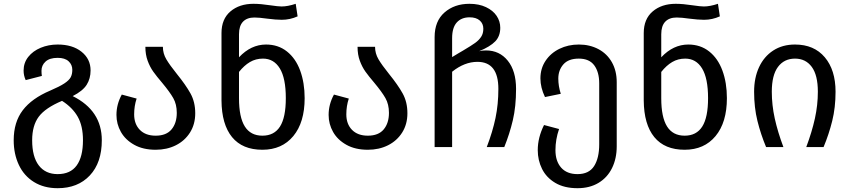

<svg xmlns="http://www.w3.org/2000/svg" viewBox="-20 -773 4473 1009"><path d="M515 -36Q515 82 452 149Q389 216 283 216Q211 216 158.5 183.5Q106 151 79 93.5Q52 36 52 -36Q52 -131 99.5 -193.5Q147 -256 244 -297Q293 -318 318 -334.5Q343 -351 351.5 -367Q360 -383 360 -406Q360 -433 340.5 -451Q321 -469 283 -469Q241 -469 219.5 -449.5Q198 -430 198 -401Q198 -386 200 -374L115 -352Q104 -376 104 -402Q104 -443 128.5 -474Q153 -505 194 -522Q235 -539 283 -539Q361 -539 408.5 -501Q456 -463 456 -403Q456 -360 435.5 -327.5Q415 -295 362 -268Q515 -192 515 -36ZM416 -36Q416 -111 388.5 -159.5Q361 -208 306 -243Q218 -206 183.5 -159.5Q149 -113 149 -36Q149 51 184 96.5Q219 142 283 142Q350 142 383 96.5Q416 51 416 -36Z M909 -385Q956 -327 981 -282Q1006 -237 1006 -178Q1006 -120 978.5 -76.5Q951 -33 904 -9.5Q857 14 798 14Q732 14 685.5 -12Q639 -38 615.5 -79.5Q592 -121 592 -169Q592 -225 620 -276L698 -255Q685 -216 685 -172Q685 -121 715 -90.5Q745 -60 798 -60Q854 -60 881.5 -93Q909 -126 909 -180Q909 -225 890.5 -257.5Q872 -290 832 -338Q803 -372 785.5 -396.5Q768 -421 756 -453.5Q744 -486 744 -527H836Q836 -492 854 -461.5Q872 -431 909 -385Z M1581 -257Q1581 -130 1521.5 -58Q1462 14 1359 14Q1254 14 1199.5 -52.5Q1145 -119 1144 -245V-599Q1144 -673 1191 -713Q1238 -753 1312 -753Q1350 -753 1402 -745Q1442 -739 1460 -739Q1492 -739 1534 -753L1544 -687Q1504 -669 1461 -669Q1430 -669 1384 -675Q1342 -681 1317 -681Q1278 -681 1257 -659Q1236 -637 1236 -593V-472Q1299 -539 1378 -539Q1442 -539 1488 -502.5Q1534 -466 1557.5 -402Q1581 -338 1581 -257ZM1482 -257Q1482 -362 1450.5 -413.5Q1419 -465 1362 -465Q1324 -465 1293.5 -447Q1263 -429 1236 -395V-257Q1236 -157 1266.5 -108.5Q1297 -60 1359 -60Q1421 -60 1451.5 -108Q1482 -156 1482 -257Z M2024 -385Q2071 -327 2096 -282Q2121 -237 2121 -178Q2121 -120 2093.5 -76.5Q2066 -33 2019 -9.5Q1972 14 1913 14Q1847 14 1800.5 -12Q1754 -38 1730.5 -79.5Q1707 -121 1707 -169Q1707 -225 1735 -276L1813 -255Q1800 -216 1800 -172Q1800 -121 1830 -90.5Q1860 -60 1913 -60Q1969 -60 1996.5 -93Q2024 -126 2024 -180Q2024 -225 2005.5 -257.5Q1987 -290 1947 -338Q1918 -372 1900.5 -396.5Q1883 -421 1871 -453.5Q1859 -486 1859 -527H1951Q1951 -492 1969 -461.5Q1987 -431 2024 -385Z M2692 -306Q2692 -213 2675 -141Q2658 -69 2630 0H2538Q2569 -81 2584 -153Q2599 -225 2599 -306Q2599 -448 2489 -448Q2421 -448 2356 -396V0H2264V-578Q2264 -662 2316 -707.5Q2368 -753 2447 -753Q2497 -753 2534 -735.5Q2571 -718 2590 -689.5Q2609 -661 2609 -627Q2609 -583 2582.5 -555.5Q2556 -528 2498 -504Q2514 -508 2534 -508Q2605 -508 2648.5 -454Q2692 -400 2692 -306ZM2413 -507Q2457 -533 2477 -547.5Q2497 -562 2508.5 -579.5Q2520 -597 2520 -622Q2520 -649 2501 -665.5Q2482 -682 2448 -682Q2405 -682 2380.5 -655Q2356 -628 2356 -572V-473L2389 -493Q2405 -503 2413 -507Z M3221 -341V-4Q3221 60 3196.5 110Q3172 160 3125.5 188Q3079 216 3015 216Q2945 216 2898 188Q2851 160 2828.5 114.5Q2806 69 2806 16Q2806 -50 2839 -116L2918 -95Q2899 -40 2899 16Q2899 74 2929 108Q2959 142 3015 142Q3075 142 3102 100Q3129 58 3129 -15V-335Q3129 -394 3103 -429.5Q3077 -465 3022 -465Q2967 -465 2940.5 -434.5Q2914 -404 2914 -360Q2914 -321 2927 -280L2844 -263Q2820 -313 2820 -361Q2820 -413 2847 -453.5Q2874 -494 2920 -516.5Q2966 -539 3022 -539Q3079 -539 3124.5 -515Q3170 -491 3195.5 -446Q3221 -401 3221 -341Z M3800 -257Q3800 -130 3740.5 -58Q3681 14 3578 14Q3473 14 3418.5 -52.5Q3364 -119 3363 -245V-599Q3363 -673 3410 -713Q3457 -753 3531 -753Q3569 -753 3621 -745Q3661 -739 3679 -739Q3711 -739 3753 -753L3763 -687Q3723 -669 3680 -669Q3649 -669 3603 -675Q3561 -681 3536 -681Q3497 -681 3476 -659Q3455 -637 3455 -593V-472Q3518 -539 3597 -539Q3661 -539 3707 -502.5Q3753 -466 3776.5 -402Q3800 -338 3800 -257ZM3701 -257Q3701 -362 3669.5 -413.5Q3638 -465 3581 -465Q3543 -465 3512.5 -447Q3482 -429 3455 -395V-257Q3455 -157 3485.5 -108.5Q3516 -60 3578 -60Q3640 -60 3670.5 -108Q3701 -156 3701 -257Z M4158 -539Q4258 -539 4314.5 -472Q4371 -405 4371 -291Q4371 -208 4353.5 -137.5Q4336 -67 4308 0H4217Q4247 -80 4262.5 -150.5Q4278 -221 4278 -291Q4278 -378 4246 -421.5Q4214 -465 4158 -465Q4101 -465 4068.5 -421.5Q4036 -378 4036 -291Q4036 -221 4051.5 -150.5Q4067 -80 4097 0H4006Q3978 -67 3960.5 -137.5Q3943 -208 3943 -291Q3943 -364 3969 -420Q3995 -476 4043.5 -507.5Q4092 -539 4158 -539Z"/></svg>

Font: Fira GO
Style: Regular
Weight: 400
Designer: Carrois Corporate
Foundry: Carrois Corporate GbR
Version: Version 0.300